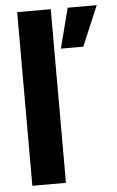

<svg xmlns="http://www.w3.org/2000/svg" viewBox="-53 -766 489 803"><g transform="rotate(-5 192.0 -364.5)"><path d="M219 -561H313L384 -729H262ZM50 0H191V-729H50Z"/></g></svg>

Font: Mona Sans SemiCondensed
Style: Bold
Weight: 700
Width: 4
Designer: Deni Anggara
Foundry: GitHub
Version: Version 2.000